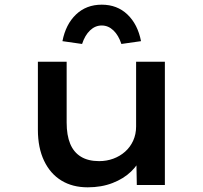

<svg xmlns="http://www.w3.org/2000/svg" viewBox="-20 -791 869 821"><path d="M355 10Q290 10 242.5 -19Q195 -48 168.5 -103.5Q142 -159 142 -236V-527H265V-267Q265 -213 280 -176.5Q295 -140 326 -121Q357 -102 404 -102Q436 -102 464.5 -112.5Q493 -123 515 -142.5Q537 -162 549.5 -189.5Q562 -217 562 -250V-527H685V0H565L563 -110L585 -122Q572 -88 540.5 -57.5Q509 -27 461.5 -8.5Q414 10 355 10ZM331 -603 247 -615Q261 -687 305 -729Q349 -771 415 -771Q481 -771 525 -729Q569 -687 583 -615L499 -603Q487 -640 465 -661Q443 -682 415 -682Q387 -682 365 -661Q343 -640 331 -603Z"/></svg>

Font: Lexend Giga Medium
Style: Regular
Weight: 500
Designer: Bonnie Shaver-Troup, Thomas Jockin
Foundry: Lexend
Version: Version 1.007